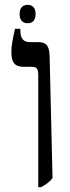

<svg xmlns="http://www.w3.org/2000/svg" viewBox="-20 -766 289 793"><path d="M94 -670C114 -670 127 -682 127 -708C127 -734 114 -746 94 -746C74 -746 61 -734 61 -708C61 -682 74 -670 94 -670ZM138 7H150C168 -3 182 -12 197 -30L185 -531C184 -577 172 -592 137 -592H104C74 -592 64 -610 64 -641V-647H42C32 -602 27 -578 27 -551C27 -509 40 -490 78 -490H111C134 -490 138 -480 138 -452Z"/></svg>

Font: Noto Serif Hebrew Condensed Medium
Style: Regular
Weight: 500
Width: 3
Designer: Monotype Design Team
Foundry: Monotype Imaging Inc.
Version: Version 2.004